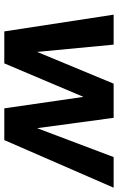

<svg xmlns="http://www.w3.org/2000/svg" viewBox="148 -684 536 871"><g transform="rotate(90 415.5 -248.0)"><path d="M122 0 46 -496H182L215 -149L359 -496H514L561 -149L692 -496H831L615 0H471L419 -359L267 0Z"/></g></svg>

Font: Host Grotesk Black
Style: Italic
Weight: 900
Italic angle: -8°
Designer: Doğukan Karapınar based on Poppins by Indian Type Foundry, Jonny Pinhorn
Foundry: Element Type
Version: Version 1.000; ttfautohint (v1.8.4.7-5d5b);gftools[0.9.33]